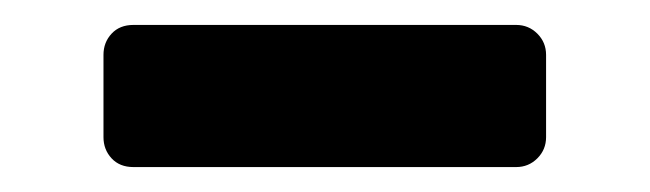

<svg xmlns="http://www.w3.org/2000/svg" viewBox="-20 -377 521 154"><path d="M87 -243Q76 -243 69.5 -250Q63 -257 63 -267V-333Q63 -343 69.5 -350Q76 -357 87 -357H394Q404 -357 411 -350Q418 -343 418 -333V-267Q418 -257 411 -250Q404 -243 394 -243Z"/></svg>

Font: Rubik Light Medium
Style: Regular
Weight: 500
Version: Version 2.104